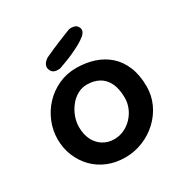

<svg xmlns="http://www.w3.org/2000/svg" viewBox="-158 -810 901 936"><g transform="rotate(-30 292.5 -342.0)"><path d="M283 -2Q229 -2 184.5 -20.5Q140 -39 108 -72Q76 -105 58 -149Q40 -193 40 -243Q40 -293 59 -339.5Q78 -386 112 -422Q146 -458 192 -479Q238 -500 291 -500Q345 -500 391 -485Q437 -470 471.5 -439.5Q506 -409 525.5 -361.5Q545 -314 545 -250Q545 -200 524.5 -155Q504 -110 467.5 -75.5Q431 -41 383.5 -21.5Q336 -2 283 -2ZM281 -106Q310 -106 336 -118Q362 -130 382 -151Q402 -172 413.5 -199Q425 -226 425 -256Q425 -307 408.5 -340Q392 -373 363 -388.5Q334 -404 296 -404Q268 -404 243 -390Q218 -376 199.5 -352.5Q181 -329 170.5 -300.5Q160 -272 160 -242Q160 -202 175 -171.5Q190 -141 217.5 -123.5Q245 -106 281 -106ZM224 -537Q224 -537 218.5 -536.5Q213 -536 204.5 -536.5Q196 -537 188 -541Q180 -545 175 -554Q168 -568 170 -579Q172 -590 179 -598Q186 -606 192 -610Q198 -614 198 -614Q247 -637 284.5 -652Q322 -667 354 -680Q354 -680 359.5 -681Q365 -682 373 -681.5Q381 -681 389.5 -678Q398 -675 404 -666Q410 -656 409.5 -647.5Q409 -639 405 -633Q401 -627 397.5 -623.5Q394 -620 394 -620Q376 -605 354 -593Q332 -581 309 -570.5Q286 -560 264.5 -552Q243 -544 224 -537Z"/></g></svg>

Font: Sour Gummy Black Medium
Style: Regular
Weight: 500
Version: Version 1.000